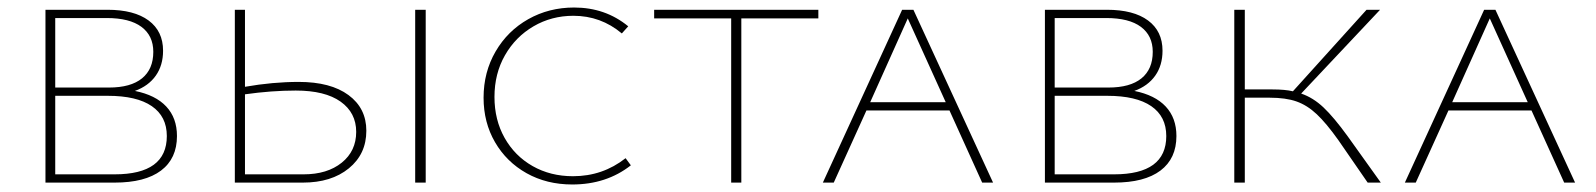

<svg xmlns="http://www.w3.org/2000/svg" viewBox="-20 -486 4249 511"><path d="M451 -124Q451 -64 408.5 -32Q366 0 285 0H101V-460H266Q337 -460 375.5 -431.5Q414 -403 414 -351Q414 -312 394.5 -284.5Q375 -257 339 -244Q394 -233 422.5 -202.5Q451 -172 451 -124ZM127 -438V-253H270Q328 -253 358 -277.5Q388 -302 388 -348Q388 -391 356.5 -414.5Q325 -438 264 -438ZM424 -124Q424 -176 384 -203.5Q344 -231 267 -231H127V-22H285Q424 -22 424 -124Z M955 -138Q955 -76 908.5 -38Q862 0 786 0H605V-460H632V-255Q706 -268 775 -268Q860 -268 907.5 -233Q955 -198 955 -138ZM1113 -460V0H1085V-460ZM928 -135Q928 -186 886.5 -215.5Q845 -245 767 -245Q703 -245 632 -235V-22H788Q851 -22 889.5 -53Q928 -84 928 -135Z M1267 -226Q1267 -294 1299 -349Q1331 -404 1386 -435Q1441 -466 1508 -466Q1591 -466 1652 -416L1635 -397Q1579 -444 1506 -444Q1448 -444 1400 -416Q1352 -388 1324 -339Q1296 -290 1296 -228Q1296 -167 1323 -119Q1350 -71 1397.5 -44Q1445 -17 1505 -17Q1584 -17 1645 -65L1659 -46Q1594 5 1503 5Q1435 5 1381.5 -25Q1328 -55 1297.5 -107.5Q1267 -160 1267 -226Z M2158 -437H1953V0H1926V-437H1721V-460H2158Z M2507 -192H2286L2199 0H2170L2381 -460H2411L2623 0H2594ZM2497 -214 2396 -437 2296 -214Z M3111 -124Q3111 -64 3068.5 -32Q3026 0 2945 0H2761V-460H2926Q2997 -460 3035.5 -431.5Q3074 -403 3074 -351Q3074 -312 3054.5 -284.5Q3035 -257 2999 -244Q3054 -233 3082.5 -202.5Q3111 -172 3111 -124ZM2787 -438V-253H2930Q2988 -253 3018 -277.5Q3048 -302 3048 -348Q3048 -391 3016.5 -414.5Q2985 -438 2924 -438ZM3084 -124Q3084 -176 3044 -203.5Q3004 -231 2927 -231H2787V-22H2945Q3084 -22 3084 -124Z M3655 0H3620L3542 -113Q3510 -158 3484.5 -182Q3459 -206 3430.5 -216Q3402 -226 3359 -226H3293V0H3265V-460H3293V-248H3366Q3401 -248 3421 -243L3617 -460H3653L3443 -237Q3475 -226 3502.5 -200Q3530 -174 3567 -123Z M4056 -192H3835L3748 0H3719L3930 -460H3960L4172 0H4143ZM4046 -214 3945 -437 3845 -214Z"/></svg>

Font: Ysabeau SC Extralight
Style: Regular
Weight: 200
Designer: Christian Thalmann (Catharsis Fonts)
Version: Version 0.003